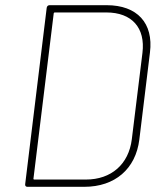

<svg xmlns="http://www.w3.org/2000/svg" viewBox="-20 -720 620 740"><path d="M85 0H305C423 0 503 -69 517 -182L558 -518C572 -631 509 -700 391 -700H171C165 -700 161 -696 160 -690L77 -10C76 -4 80 0 85 0ZM109 -32 187 -668C187 -670 189 -672 191 -672H390C488 -672 541 -613 529 -516L488 -183C476 -87 409 -28 311 -28H112C110 -28 108 -30 109 -32Z"/></svg>

Font: Barlow Thin
Style: Italic
Weight: 250
Italic angle: -7°
Designer: Jeremy Tribby
Foundry: Tribby Type
Version: Version 1.422;hotconv 1.0.109;makeotfexe 2.5.65596